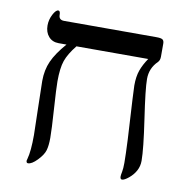

<svg xmlns="http://www.w3.org/2000/svg" viewBox="-71 -659 734 741"><g transform="rotate(10 296.0 -288.5)"><path d="M520 -481.9Q520 -467.8 512.2 -460Q481.9 -430.7 481.9 -388.2Q481.9 -349.1 499 -234.4Q516.1 -119.1 516.1 -73.2Q516.1 -52.2 506.6 -34.4Q497.1 -16.6 480.2 -2.7Q463.4 11.2 454.1 11.2Q446.8 11.2 446.8 0Q446.8 -5.9 449.5 -18.6Q452.1 -31.2 452.1 -54.2Q452.1 -114.7 440.4 -300.8L438 -355Q438 -390.1 446.8 -414.6Q455.6 -439 473.1 -464.8H191.9Q163.6 -429.7 153.3 -400.4Q143.1 -371.1 143.1 -318.8Q143.1 -292 148.4 -212.4Q153.8 -132.3 153.8 -99.1Q153.8 -68.4 148.2 -49.8Q142.6 -31.2 121.6 -9.5Q100.6 12.2 85.9 12.2Q79.1 12.2 79.1 2.9L81.1 -4.9Q89.8 -35.6 89.8 -99.1L87.4 -199.2L85 -310.1Q85 -353.5 100.6 -388.2Q116.2 -422.9 152.8 -464.8H122.1Q97.2 -464.8 82.5 -481.7Q67.9 -498.5 67.9 -524.9Q67.9 -547.4 78.6 -568.1Q89.4 -588.9 99.1 -588.9Q106.9 -588.9 106.9 -573.2Q106.9 -553.2 127.9 -553.2H490.2Q508.3 -553.2 514.2 -548.8Q520 -544.4 520 -533.2Z"/></g></svg>

Font: Liberation Serif
Style: Regular
Weight: 400
Designer: Steve Matteson
Foundry: Ascender Corporation
Version: Version 2.1.5